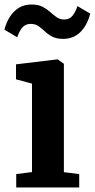

<svg xmlns="http://www.w3.org/2000/svg" viewBox="-34 -832 421 852"><path d="M108 -68.5V-461L37 -480V-546.5L220 -568.5H222L249.5 -549V-68L317.5 -59.5V0H38V-59.5ZM-14.5 -700.5Q-0.5 -752.5 30.2 -782.2Q61 -812 106 -812Q135.5 -812 154.8 -802Q174 -792 188.5 -779Q203 -766 217.2 -755.8Q231.5 -745.5 250.5 -745.5Q273.5 -745 287.5 -761.8Q301.5 -778.5 309.5 -805L366.5 -771.5Q352.5 -718.5 322 -689Q291.5 -659.5 246.5 -659.5Q217 -659.5 198 -669.5Q179 -679.5 165 -692.8Q151 -706 136.8 -716Q122.5 -726 102.5 -726Q78.5 -726 64.8 -709.5Q51 -693 42.5 -666.5Z"/></svg>

Font: Merriweather
Style: Bold
Weight: 700
Designer: Eben Sorkin
Foundry: Eben Sorkin
Version: Version 2.100; ttfautohint (v1.7.19-72a1) -l 8 -r 50 -G 200 